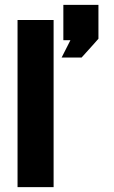

<svg xmlns="http://www.w3.org/2000/svg" viewBox="-20 -768 466 788"><path d="M233 -532 269 -603H240V-748H384V-609Q380 -604 361 -583Q342 -562 315 -532ZM52 0V-686H200V0Z"/></svg>

Font: Coval
Style: Black
Weight: 1000
Foundry: Context Ltd
Version: Version 001.000